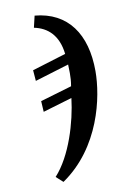

<svg xmlns="http://www.w3.org/2000/svg" viewBox="-88 -599 602 893"><g transform="rotate(-10 213.0 -152.5)"><path d="M106 211 138 240C326 111 374 -120 374 -242C374 -417 295 -531 140 -545L127 -490C191 -477 239 -434 249 -345L89 -296L93 -245L254 -294C254 -280 255 -266 255 -253C255 -233 254 -215 250 -192L101 -148L104 -97L242 -138C229 -27 184 126 106 211Z"/></g></svg>

Font: Noto Serif Condensed SemiBold
Style: Italic
Weight: 600
Width: 3
Italic angle: -12°
Designer: Monotype Design Team
Foundry: Monotype Imaging Inc.
Version: Version 2.014